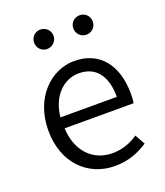

<svg xmlns="http://www.w3.org/2000/svg" viewBox="-141 -857 832 966"><g transform="rotate(-20 274.5 -374.0)"><path d="M309 13C384 13 439 -12 486 -42L456 -96C416 -69 372 -52 319 -52C211 -52 139 -132 134 -252H503C506 -265 507 -283 507 -301C507 -457 429 -554 294 -554C170 -554 53 -445 53 -269C53 -92 167 13 309 13ZM133 -311C144 -423 215 -488 295 -488C383 -488 435 -427 435 -311ZM188 -657C218 -657 241 -681 241 -709C241 -738 218 -761 188 -761C159 -761 137 -738 137 -709C137 -681 159 -657 188 -657ZM399 -657C429 -657 451 -681 451 -709C451 -738 429 -761 399 -761C369 -761 347 -738 347 -709C347 -681 369 -657 399 -657Z"/></g></svg>

Font: Noto Sans CJK JP DemiLight
Style: Regular
Weight: 350
Designer: Ryoko NISHIZUKA (kana & ideographs); Paul D. Hunt (Latin, Greek & Cyrillic); Wenlong ZHANG (bopomofo); Sandoll Communica
Foundry: Adobe Systems Incorporated
Version: Version 1.004;PS 1.004;hotconv 1.0.82;makeotf.lib2.5.63406